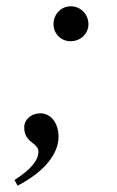

<svg xmlns="http://www.w3.org/2000/svg" viewBox="-20 -461 373 610"><path d="M261 -384C261 -416 236 -441 205 -441C174 -441 150 -416 150 -384C150 -354 174 -330 204 -330C236 -330 261 -354 261 -384ZM36 129C120 85 166 29 166 -27C166 -67 144 -101 108 -101C79 -101 57 -81 57 -57C57 -38 62 -23 82 -8C98 4 102 11 102 21C102 48 79 77 26 111Z"/></svg>

Font: XITS
Style: Italic
Weight: 400
Italic angle: -16.33°
Designer: MicroPress Inc., with final additions and corrections provided by Coen Hoffman, Elsevier (retired)
Version: Version 1.107